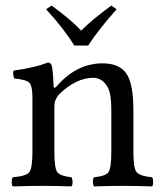

<svg xmlns="http://www.w3.org/2000/svg" viewBox="-20 -666 582 688"><path d="M246.1 -502.9Q208 -564.9 145 -632.8L165 -646Q235.8 -594.2 271 -556.2Q309.1 -595.2 378.9 -646L397.9 -632.8Q331.1 -557.6 295.9 -502.9ZM184.1 -357.9Q254.9 -439 348.1 -439Q405.3 -439 431.2 -404.8Q458 -368.7 458 -271V-122.1Q458 -63 469.5 -49.1Q481 -35.2 524.9 -30.8Q528.8 -25.9 528.8 -13.9Q528.8 -2 524.9 2Q464.8 0 418.9 0Q377 0 316.9 2Q313 -2.9 313 -14.9Q313 -26.9 316.9 -30.8Q357.9 -34.7 368.4 -48.8Q378.9 -63 378.9 -122.1V-273.9Q378.9 -327.1 367.2 -351.1Q348.1 -387.2 314 -387.2Q252.9 -387.2 191.9 -328.1Q174.8 -309.1 174.8 -286.1V-122.1Q174.8 -63 185.3 -49.1Q195.8 -35.2 235.8 -30.8Q239.7 -25.9 240 -13.9Q240.2 -2 235.8 2Q175.8 0 136.2 0Q86.4 0 25.9 2Q22 -2 22 -13.9Q22 -25.9 25.9 -30.8Q72.8 -34.7 84.5 -48.3Q96.2 -62 96.2 -122.1V-316.9Q96.2 -358.9 84.7 -369.9Q73.2 -380.9 30.8 -384.8Q24.9 -401.9 28.8 -413.1Q103 -422.9 151.9 -441.9Q159.7 -441.9 164.1 -434.1Q169.9 -421.9 171.9 -357.9Q171.9 -344.7 184.1 -357.9Z"/></svg>

Font: Linux Libertine O
Style: Regular
Weight: 400
Designer: Philipp H. Poll
Foundry: Philipp H. Poll
Version: Version 5.3.0